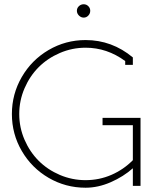

<svg xmlns="http://www.w3.org/2000/svg" viewBox="-20 -877 718 906"><path d="M375 -856.9Q387.7 -856.9 396.7 -847.9Q405.8 -838.9 405.8 -826.2Q405.8 -813 396.7 -803.5Q387.7 -793.9 375 -793.9Q362.3 -793.9 352.5 -803.7Q342.8 -813.5 342.8 -826.2Q342.8 -838.9 352.3 -847.9Q361.8 -856.9 375 -856.9ZM463.9 -286.1V-320.8H643.1V0H606.9V-83Q562.5 -43.5 502.7 -17.3Q442.9 8.8 383.8 8.8Q289.6 8.8 209.5 -37.8Q129.4 -84.5 82.8 -164.6Q36.1 -244.6 36.1 -338.9Q36.1 -433.1 82.8 -513.7Q129.4 -594.2 209.5 -641.1Q289.6 -688 383.8 -688Q508.3 -688 606.9 -606V-570.8H570.8V-588.9Q484.9 -651.9 383.8 -651.9Q320.3 -651.9 262.5 -627Q204.6 -602.1 162.6 -560.1Q120.6 -518.1 95.7 -460.2Q70.8 -402.3 70.8 -338.9Q70.8 -275.4 95.7 -217.8Q120.6 -160.2 162.6 -118.2Q204.6 -76.2 262.5 -51.5Q320.3 -26.9 383.8 -26.9Q448.2 -26.9 505.6 -51.8Q563 -76.7 606.9 -121.1V-286.1Z"/></svg>

Font: Rawengulk
Style: Regular
Weight: 400
Version: Version 0.92